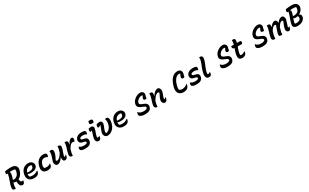

<svg xmlns="http://www.w3.org/2000/svg" viewBox="569 -3699 10694 6651"><g transform="rotate(-30 5916.0 -373.0)"><path d="M160 0Q150 4 137.5 5.5Q125 7 113 7Q63 7 48.5 -24.5Q34 -56 40 -105Q48 -165 66 -222Q84 -279 105.5 -336.5Q127 -394 146.5 -455.5Q166 -517 178 -587Q165 -585 155 -584Q145 -583 140 -583Q102 -583 119 -654Q126 -679 136 -700Q204 -711 259 -715.5Q314 -720 372 -720Q448 -720 495.5 -699.5Q543 -679 567 -646Q591 -613 596 -574Q601 -535 592 -499L588 -483Q564 -386 512.5 -321Q461 -256 395 -224Q399 -207 403.5 -190Q408 -173 415 -156Q432 -108 472 -108Q498 -108 515 -121H521Q521 -94 514 -69Q504 -25 481 -4Q462 17 426 17Q352 17 324 -57Q310 -91 304 -124.5Q298 -158 297 -197Q285 -196 273 -196Q252 -196 231.5 -202Q211 -208 198 -221L190 -219Q180 -188 172.5 -157Q165 -126 160 -95Q157 -71 156.5 -46.5Q156 -22 160 0ZM275 -502Q267 -452 251 -402.5Q235 -353 218 -303Q231 -301 254 -301Q298 -301 339.5 -320Q381 -339 414 -379.5Q447 -420 463 -484L467 -500Q479 -548 471 -581Q449 -592 421.5 -597.5Q394 -603 353 -603Q329 -603 306 -601.5Q283 -600 262 -598L259 -593Q284 -566 275 -502Z M960 -547Q1013 -547 1052 -529Q1091 -511 1115.5 -481.5Q1140 -452 1148.5 -417.5Q1157 -383 1149 -351L1147 -343Q1128 -270 1058.5 -235.5Q989 -201 887 -201Q845 -201 814 -208.5Q783 -216 768 -228H762Q757 -197 760 -168Q763 -139 775 -117Q800 -106 825.5 -101Q851 -96 880 -96Q954 -96 1003.5 -115Q1053 -134 1104 -171H1110Q1110 -155 1108 -142Q1106 -129 1104 -118Q1096 -86 1083.5 -67Q1071 -48 1053 -34Q1025 -10 985.5 0.5Q946 11 888 11Q794 11 734.5 -30Q675 -71 654.5 -140Q634 -209 656 -294L659 -306Q681 -387 725.5 -440.5Q770 -494 830.5 -520.5Q891 -547 960 -547ZM966 -440Q909 -440 856 -402.5Q803 -365 775 -280Q803 -273 838 -273Q933 -273 976 -298Q1019 -323 1029 -363Q1035 -387 1034 -403Q1033 -419 1028 -431Q1015 -435 1001.5 -437.5Q988 -440 966 -440Z M1563 -547Q1616 -547 1644.5 -534Q1673 -521 1683 -507Q1691 -496 1693 -482.5Q1695 -469 1689 -444Q1684 -423 1678.5 -410.5Q1673 -398 1662 -384H1656Q1633 -407 1607 -415.5Q1581 -424 1541 -424Q1474 -424 1428 -375Q1382 -326 1362 -246L1358 -233Q1343 -171 1363 -124Q1398 -106 1449 -106Q1496 -106 1533.5 -118.5Q1571 -131 1610 -159H1616Q1616 -148 1615 -134Q1614 -120 1611 -106Q1602 -72 1592.5 -55Q1583 -38 1564 -23Q1545 -7 1511.5 2Q1478 11 1423 11Q1355 11 1306 -17Q1257 -45 1238 -104Q1219 -163 1242 -254L1247 -271Q1271 -366 1318 -427Q1365 -488 1428 -517.5Q1491 -547 1563 -547Z M1812 -535Q1833 -543 1869 -543Q1924 -543 1942 -503Q1960 -463 1944 -394Q1933 -344 1907.5 -284Q1882 -224 1842 -152Q1853 -118 1890 -118Q1933 -118 1986.5 -169Q2040 -220 2090 -303Q2109 -365 2124.5 -422.5Q2140 -480 2138 -540Q2147 -543 2157 -543Q2200 -543 2222.5 -529.5Q2245 -516 2252 -494Q2259 -472 2256 -448Q2251 -406 2236 -360.5Q2221 -315 2204 -270.5Q2187 -226 2175 -183Q2169 -163 2165.5 -146Q2162 -129 2160 -112Q2168 -109 2178 -109Q2195 -109 2212 -121Q2229 -133 2242 -150H2248Q2248 -131 2241 -104Q2234 -77 2227 -61Q2220 -45 2211 -31Q2198 -11 2175 -1Q2152 9 2124 9Q2080 9 2058 -37.5Q2036 -84 2050 -155L2051 -158H2043Q2018 -113 1983 -74.5Q1948 -36 1909 -13Q1870 10 1832 10Q1802 10 1780 -6Q1758 -22 1745.5 -48Q1733 -74 1729 -103.5Q1725 -133 1731 -159Q1745 -218 1768 -273Q1791 -328 1804 -389Q1825 -471 1812 -535Z M2439 1Q2434 2 2425 4Q2416 6 2406 6Q2364 6 2345.5 -13.5Q2327 -33 2323 -59.5Q2319 -86 2322 -107Q2330 -162 2347.5 -217.5Q2365 -273 2383.5 -329Q2402 -385 2412 -439Q2422 -496 2415 -536Q2432 -541 2451 -541Q2510 -541 2528.5 -505Q2547 -469 2528 -395Q2527 -390 2526 -385L2532 -383Q2575 -472 2616 -513Q2657 -554 2697 -554Q2728 -554 2744 -538Q2755 -527 2758.5 -502.5Q2762 -478 2754 -446Q2744 -409 2729 -386H2723Q2700 -405 2661 -405Q2620 -405 2578.5 -367.5Q2537 -330 2482 -235Q2463 -174 2450 -116.5Q2437 -59 2439 1Z M2967 -105Q3005 -105 3031.5 -112.5Q3058 -120 3077 -134Q3088 -166 3076.5 -185.5Q3065 -205 3016 -216L2944 -232Q2901 -242 2875.5 -267.5Q2850 -293 2842.5 -326Q2835 -359 2843 -392Q2863 -469 2931.5 -508.5Q3000 -548 3099 -548Q3159 -548 3190.5 -539.5Q3222 -531 3237 -514Q3250 -501 3252 -480.5Q3254 -460 3249 -437Q3245 -421 3239.5 -408.5Q3234 -396 3228 -388H3222Q3198 -412 3165 -421.5Q3132 -431 3082 -431Q3027 -431 2995.5 -416.5Q2964 -402 2958 -377Q2954 -358 2967.5 -341.5Q2981 -325 3032 -314L3082 -303Q3159 -286 3182.5 -241.5Q3206 -197 3192 -142Q3173 -65 3114 -27Q3055 11 2942 11Q2866 11 2821.5 -2Q2777 -15 2760 -34Q2736 -58 2745 -113Q2747 -128 2753 -140.5Q2759 -153 2765 -161H2771Q2809 -130 2853 -117.5Q2897 -105 2967 -105Z M3383 -536Q3411 -541 3439 -543.5Q3467 -546 3492 -546Q3514 -546 3533.5 -532Q3553 -518 3563.5 -496Q3574 -474 3569 -449Q3561 -399 3546 -355.5Q3531 -312 3515.5 -271Q3500 -230 3490 -187Q3483 -159 3482 -143.5Q3481 -128 3482 -116Q3487 -112 3495 -110Q3503 -108 3511 -108Q3540 -108 3565 -133H3571Q3576 -101 3567 -63Q3564 -47 3557.5 -35Q3551 -23 3541 -12Q3517 12 3465 12Q3436 12 3410 -4.5Q3384 -21 3370.5 -55Q3357 -89 3364 -141Q3372 -195 3386.5 -241Q3401 -287 3417 -330.5Q3433 -374 3443 -421L3439 -424Q3424 -417 3411 -412.5Q3398 -408 3385 -408Q3369 -408 3362 -427.5Q3355 -447 3365 -489Q3371 -511 3383 -536ZM3500 -760Q3518 -763 3537.5 -764.5Q3557 -766 3573 -766Q3622 -766 3641.5 -742.5Q3661 -719 3650 -676L3639 -632Q3622 -630 3603 -628.5Q3584 -627 3567 -627Q3515 -627 3495.5 -649Q3476 -671 3489 -719Z M3695 -525Q3726 -536 3759 -541Q3792 -546 3823 -546Q3858 -546 3878.5 -526Q3899 -506 3906 -477.5Q3913 -449 3907 -423Q3897 -374 3879.5 -333.5Q3862 -293 3845 -254Q3828 -215 3819 -170Q3810 -121 3832 -94H3837Q3913 -111 3965 -166Q4017 -221 4037 -297L4040 -308Q4059 -377 4056 -435Q4053 -493 4035 -530V-536Q4050 -541 4064.5 -543.5Q4079 -546 4092 -546Q4125 -546 4145 -526Q4171 -501 4176.5 -442Q4182 -383 4165 -310L4162 -297Q4139 -201 4089 -132.5Q4039 -64 3972.5 -27.5Q3906 9 3833 9Q3804 9 3781.5 -1Q3759 -11 3742 -28Q3718 -52 3706.5 -85.5Q3695 -119 3699 -155Q3706 -206 3724 -251Q3742 -296 3761.5 -341.5Q3781 -387 3792 -438L3786 -442Q3761 -421 3738 -408.5Q3715 -396 3695 -396Q3679 -396 3672.5 -414.5Q3666 -433 3676 -476Q3679 -487 3683.5 -498.5Q3688 -510 3695 -525Z M4550 -547Q4603 -547 4642 -529Q4681 -511 4705.5 -481.5Q4730 -452 4738.5 -417.5Q4747 -383 4739 -351L4737 -343Q4718 -270 4648.5 -235.5Q4579 -201 4477 -201Q4435 -201 4404 -208.5Q4373 -216 4358 -228H4352Q4347 -197 4350 -168Q4353 -139 4365 -117Q4390 -106 4415.5 -101Q4441 -96 4470 -96Q4544 -96 4593.5 -115Q4643 -134 4694 -171H4700Q4700 -155 4698 -142Q4696 -129 4694 -118Q4686 -86 4673.5 -67Q4661 -48 4643 -34Q4615 -10 4575.5 0.5Q4536 11 4478 11Q4384 11 4324.5 -30Q4265 -71 4244.5 -140Q4224 -209 4246 -294L4249 -306Q4271 -387 4315.5 -440.5Q4360 -494 4420.5 -520.5Q4481 -547 4550 -547ZM4556 -440Q4499 -440 4446 -402.5Q4393 -365 4365 -280Q4393 -273 4428 -273Q4523 -273 4566 -298Q4609 -323 4619 -363Q4625 -387 4624 -403Q4623 -419 4618 -431Q4605 -435 4591.5 -437.5Q4578 -440 4556 -440Z M5535 -720Q5575 -720 5599.5 -709Q5624 -698 5643 -678Q5666 -656 5671 -625.5Q5676 -595 5668 -565Q5655 -522 5649 -495Q5643 -468 5641 -436Q5630 -432 5618 -429Q5606 -426 5594 -426Q5551 -426 5535.5 -446.5Q5520 -467 5529 -498Q5536 -524 5549.5 -547.5Q5563 -571 5578 -593Q5559 -606 5525 -606Q5496 -606 5463.5 -593.5Q5431 -581 5401 -559Q5371 -537 5349.5 -509.5Q5328 -482 5321 -453L5319 -443Q5313 -418 5327.5 -394Q5342 -370 5394 -348L5477 -315Q5534 -293 5559.5 -261.5Q5585 -230 5590 -198Q5595 -166 5588 -140L5585 -127Q5565 -48 5500 -15Q5435 18 5331 18Q5243 18 5193.5 -0.5Q5144 -19 5121 -42Q5107 -57 5102.5 -80Q5098 -103 5105 -134Q5111 -165 5127 -186H5132Q5163 -143 5212.5 -121Q5262 -99 5348 -99Q5389 -99 5424 -110.5Q5459 -122 5481 -143L5483 -151Q5488 -180 5471.5 -200Q5455 -220 5418 -235L5337 -269Q5270 -296 5239 -328Q5208 -360 5202.5 -394Q5197 -428 5205 -459L5209 -475Q5221 -525 5254.5 -569Q5288 -613 5334 -647Q5380 -681 5432 -700.5Q5484 -720 5535 -720Z M5805 -536Q5822 -541 5841 -541Q5900 -541 5918.5 -505Q5937 -469 5918 -395Q5916 -385 5913 -374H5920Q5946 -421 5981.5 -459.5Q6017 -498 6056.5 -521.5Q6096 -545 6134 -545Q6164 -545 6185.5 -529Q6207 -513 6220 -487Q6233 -461 6236.5 -431.5Q6240 -402 6234 -376Q6220 -317 6196.5 -264Q6173 -211 6159 -149Q6157 -139 6155.5 -129Q6154 -119 6154 -111Q6162 -108 6170 -108Q6184 -108 6202 -119.5Q6220 -131 6233 -150H6239Q6238 -140 6236.5 -130Q6235 -120 6231 -104Q6217 -52 6198 -28Q6185 -9 6166 0Q6147 9 6115 9Q6089 9 6065 -12Q6041 -33 6029 -66Q6017 -99 6024 -136Q6035 -191 6062 -251Q6089 -311 6126 -381Q6114 -417 6076 -417Q6046 -417 6010.5 -392Q5975 -367 5938 -322Q5901 -277 5867 -218Q5849 -161 5837 -107Q5825 -53 5827 3Q5818 6 5808 6Q5766 6 5744 -13.5Q5722 -33 5715.5 -59.5Q5709 -86 5712 -107Q5720 -162 5737.5 -217.5Q5755 -273 5773.5 -329Q5792 -385 5802 -439Q5812 -496 5805 -536Z M6872 20Q6774 20 6717 -22.5Q6660 -65 6643.5 -136Q6627 -207 6649 -292L6656 -318Q6706 -509 6801 -614.5Q6896 -720 7030 -720Q7069 -720 7097.5 -709Q7126 -698 7145 -679Q7174 -650 7179.5 -608.5Q7185 -567 7175 -535Q7164 -497 7156.5 -473Q7149 -449 7147 -418Q7123 -408 7092 -408Q7055 -408 7040 -429Q7025 -450 7034 -485Q7041 -512 7053 -537Q7065 -562 7083 -596Q7064 -610 7028 -610Q6975 -610 6926.5 -572Q6878 -534 6839.5 -465Q6801 -396 6777 -301L6772 -280Q6763 -247 6759 -213Q6755 -179 6759 -138Q6779 -121 6808 -109Q6837 -97 6883 -97Q6936 -97 6989.5 -118.5Q7043 -140 7088 -187H7094Q7096 -161 7088 -134Q7080 -97 7068 -75.5Q7056 -54 7034 -32Q7011 -10 6968 5Q6925 20 6872 20Z M7417 -105Q7455 -105 7481.5 -112.5Q7508 -120 7527 -134Q7538 -166 7526.5 -185.5Q7515 -205 7466 -216L7394 -232Q7351 -242 7325.5 -267.5Q7300 -293 7292.5 -326Q7285 -359 7293 -392Q7313 -469 7381.5 -508.5Q7450 -548 7549 -548Q7609 -548 7640.5 -539.5Q7672 -531 7687 -514Q7700 -501 7702 -480.5Q7704 -460 7699 -437Q7695 -421 7689.5 -408.5Q7684 -396 7678 -388H7672Q7648 -412 7615 -421.5Q7582 -431 7532 -431Q7477 -431 7445.5 -416.5Q7414 -402 7408 -377Q7404 -358 7417.5 -341.5Q7431 -325 7482 -314L7532 -303Q7609 -286 7632.5 -241.5Q7656 -197 7642 -142Q7623 -65 7564 -27Q7505 11 7392 11Q7316 11 7271.5 -2Q7227 -15 7210 -34Q7186 -58 7195 -113Q7197 -128 7203 -140.5Q7209 -153 7215 -161H7221Q7259 -130 7303 -117.5Q7347 -105 7417 -105Z M7924 -653Q7930 -679 7930 -705Q7930 -731 7922 -750Q7933 -755 7945 -756Q7957 -757 7970 -757Q7999 -757 8020.5 -743.5Q8042 -730 8049.5 -697.5Q8057 -665 8044 -608Q8026 -532 7998 -465.5Q7970 -399 7942.5 -333Q7915 -267 7897 -191Q7887 -147 7890 -107Q7901 -100 7919 -100Q7939 -100 7957.5 -107.5Q7976 -115 7992 -133H7998Q8000 -120 7999 -104Q7998 -88 7992 -64Q7988 -46 7981 -34.5Q7974 -23 7964 -12Q7954 -2 7934.5 5Q7915 12 7886 12Q7834 12 7805.5 -16Q7777 -44 7770 -89.5Q7763 -135 7772 -189Q7784 -257 7803 -314.5Q7822 -372 7844 -425.5Q7866 -479 7887.5 -534.5Q7909 -590 7924 -653Z M8835 -720Q8875 -720 8899.5 -709Q8924 -698 8943 -678Q8966 -656 8971 -625.5Q8976 -595 8968 -565Q8955 -522 8949 -495Q8943 -468 8941 -436Q8930 -432 8918 -429Q8906 -426 8894 -426Q8851 -426 8835.5 -446.5Q8820 -467 8829 -498Q8836 -524 8849.5 -547.5Q8863 -571 8878 -593Q8859 -606 8825 -606Q8796 -606 8763.5 -593.5Q8731 -581 8701 -559Q8671 -537 8649.5 -509.5Q8628 -482 8621 -453L8619 -443Q8613 -418 8627.5 -394Q8642 -370 8694 -348L8777 -315Q8834 -293 8859.5 -261.5Q8885 -230 8890 -198Q8895 -166 8888 -140L8885 -127Q8865 -48 8800 -15Q8735 18 8631 18Q8543 18 8493.5 -0.5Q8444 -19 8421 -42Q8407 -57 8402.5 -80Q8398 -103 8405 -134Q8411 -165 8427 -186H8432Q8463 -143 8512.5 -121Q8562 -99 8648 -99Q8689 -99 8724 -110.5Q8759 -122 8781 -143L8783 -151Q8788 -180 8771.5 -200Q8755 -220 8718 -235L8637 -269Q8570 -296 8539 -328Q8508 -360 8502.5 -394Q8497 -428 8505 -459L8509 -475Q8521 -525 8554.5 -569Q8588 -613 8634 -647Q8680 -681 8732 -700.5Q8784 -720 8835 -720Z M9389 -159Q9399 -135 9390 -101Q9385 -82 9376.5 -67Q9368 -52 9351 -35Q9329 -13 9296.5 -1Q9264 11 9222 11Q9134 11 9102.5 -36Q9071 -83 9083 -174Q9091 -239 9111 -299.5Q9131 -360 9152 -420Q9061 -436 9079 -519Q9082 -529 9086 -536H9189Q9193 -554 9197 -572.5Q9201 -591 9204 -609Q9211 -656 9204 -700Q9221 -705 9234.5 -707Q9248 -709 9262 -709Q9297 -709 9315 -686.5Q9333 -664 9327 -612Q9325 -593 9321 -574Q9317 -555 9312 -536H9422Q9456 -536 9468 -515.5Q9480 -495 9472 -464Q9468 -451 9464 -439Q9460 -427 9454 -416H9275Q9254 -357 9234 -299.5Q9214 -242 9205 -185Q9201 -160 9200.5 -144Q9200 -128 9201 -114Q9220 -101 9254 -101Q9281 -101 9312 -113Q9343 -125 9383 -159Z M10235 -720Q10275 -720 10299.5 -709Q10324 -698 10343 -678Q10366 -656 10371 -625.5Q10376 -595 10368 -565Q10355 -522 10349 -495Q10343 -468 10341 -436Q10330 -432 10318 -429Q10306 -426 10294 -426Q10251 -426 10235.5 -446.5Q10220 -467 10229 -498Q10236 -524 10249.5 -547.5Q10263 -571 10278 -593Q10259 -606 10225 -606Q10196 -606 10163.5 -593.5Q10131 -581 10101 -559Q10071 -537 10049.5 -509.5Q10028 -482 10021 -453L10019 -443Q10013 -418 10027.5 -394Q10042 -370 10094 -348L10177 -315Q10234 -293 10259.5 -261.5Q10285 -230 10290 -198Q10295 -166 10288 -140L10285 -127Q10265 -48 10200 -15Q10135 18 10031 18Q9943 18 9893.5 -0.5Q9844 -19 9821 -42Q9807 -57 9802.5 -80Q9798 -103 9805 -134Q9811 -165 9827 -186H9832Q9863 -143 9912.5 -121Q9962 -99 10048 -99Q10089 -99 10124 -110.5Q10159 -122 10181 -143L10183 -151Q10188 -180 10171.5 -200Q10155 -220 10118 -235L10037 -269Q9970 -296 9939 -328Q9908 -360 9902.5 -394Q9897 -428 9905 -459L9909 -475Q9921 -525 9954.5 -569Q9988 -613 10034 -647Q10080 -681 10132 -700.5Q10184 -720 10235 -720Z M10505 -536Q10526 -542 10561 -542Q10654 -542 10630 -418L10638 -416Q10674 -471 10722.5 -508.5Q10771 -546 10823 -546Q10860 -546 10884.5 -511.5Q10909 -477 10908 -425L10916 -422Q10960 -487 11009 -517Q11058 -547 11106 -547Q11134 -547 11153 -531Q11172 -515 11183.5 -490Q11195 -465 11197.5 -438Q11200 -411 11195 -388Q11179 -321 11156 -262.5Q11133 -204 11119 -142Q11118 -132 11116.5 -124.5Q11115 -117 11116 -109Q11119 -108 11122 -108Q11125 -108 11128 -108Q11137 -108 11148 -114Q11159 -120 11166 -132H11172Q11171 -124 11170.5 -114.5Q11170 -105 11168 -94Q11163 -67 11152.5 -45Q11142 -23 11129 -9Q11110 9 11079 9Q11032 9 11005 -31.5Q10978 -72 10991 -136Q11001 -187 11024.5 -247Q11048 -307 11080 -382Q11076 -401 11066 -410.5Q11056 -420 11036 -420Q10965 -420 10871 -257Q10850 -180 10834 -117.5Q10818 -55 10822 0Q10810 2 10796 3Q10782 4 10765 4Q10715 4 10700 -21.5Q10685 -47 10699 -111Q10710 -164 10735 -231Q10760 -298 10794 -387Q10790 -405 10778.5 -412Q10767 -419 10751 -419Q10718 -419 10678.5 -386Q10639 -353 10588 -262Q10568 -193 10552.5 -129.5Q10537 -66 10541 1Q10534 2 10522.5 4Q10511 6 10497 6Q10456 6 10437 -13.5Q10418 -33 10414 -59.5Q10410 -86 10413 -107Q10421 -162 10437.5 -216.5Q10454 -271 10472 -327Q10490 -383 10500 -439Q10505 -468 10507 -492Q10509 -516 10505 -536Z M11435 10Q11381 10 11346.5 -3Q11312 -16 11286 -41Q11274 -53 11268 -73Q11262 -93 11266 -126Q11273 -183 11290.5 -238.5Q11308 -294 11329.5 -350.5Q11351 -407 11370.5 -465.5Q11390 -524 11402 -587Q11390 -585 11382 -584Q11374 -583 11370 -583Q11347 -583 11342.5 -600.5Q11338 -618 11345 -650Q11350 -668 11354.5 -679Q11359 -690 11364 -700Q11432 -711 11490.5 -715.5Q11549 -720 11607 -720Q11681 -720 11728 -699Q11775 -678 11799.5 -644.5Q11824 -611 11829.5 -573.5Q11835 -536 11826 -502L11823 -493Q11807 -434 11768 -389Q11729 -344 11674 -316V-309Q11712 -292 11728.5 -256.5Q11745 -221 11735 -184L11734 -176Q11718 -114 11675 -72.5Q11632 -31 11570 -10.5Q11508 10 11435 10ZM11495 -502Q11489 -469 11479 -436Q11469 -403 11457 -370Q11464 -368 11473.5 -366.5Q11483 -365 11499 -365Q11577 -365 11631 -398Q11685 -431 11701 -493L11704 -506Q11716 -551 11708 -584Q11687 -595 11659.5 -599Q11632 -603 11592 -603Q11559 -603 11530 -601Q11501 -599 11477 -597L11474 -592Q11490 -581 11496 -559.5Q11502 -538 11495 -502ZM11382 -114Q11396 -107 11410 -103.5Q11424 -100 11446 -100Q11507 -100 11555 -121Q11603 -142 11616 -193L11618 -202Q11632 -255 11592 -286Q11546 -275 11497 -275Q11473 -275 11460 -282.5Q11447 -290 11437 -303L11432 -302Q11415 -255 11400.5 -208Q11386 -161 11382 -114Z"/></g></svg>

Font: Recursive Sn Csl St SmB
Style: Italic
Weight: 600
Italic angle: -15°
Version: Version 1.079;hotconv 1.0.112;makeotfexe 2.5.65598; ttfautoh